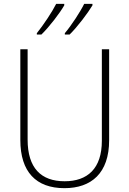

<svg xmlns="http://www.w3.org/2000/svg" viewBox="-20 -971 674 1001"><path d="M462 -943V-951H419C399 -910 352 -838 318 -798V-791H343C384 -831 438 -903 462 -943ZM315 -943V-951H273C252 -909 206 -840 172 -798V-791H196C238 -832 292 -903 315 -943ZM549 -240V-714H511V-237C511 -92 436 -26 317 -26C194 -26 124 -95 124 -243V-714H86V-241C86 -75 168 10 316 10C456 10 549 -68 549 -240Z"/></svg>

Font: Noto Sans Lao SemiCondensed ExtraLight
Style: Regular
Weight: 200
Width: 4
Designer: Monotype Design Team
Foundry: Monotype Imaging Inc.
Version: Version 2.003